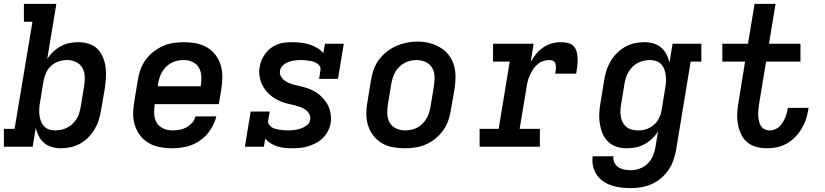

<svg xmlns="http://www.w3.org/2000/svg" viewBox="-27 -755 4247 988"><path d="M286 8Q262 8 239.5 1.5Q217 -5 200 -19.5Q183 -34 172.5 -54.5Q162 -75 157 -97L141 0H-7V-92H48L140 -643H96V-735H263L216 -451Q229 -472 247 -489Q265 -506 286.5 -517.5Q308 -529 331 -533.5Q354 -538 377 -538Q405 -538 431 -529.5Q457 -521 475 -502.5Q493 -484 503 -459.5Q513 -435 516.5 -408.5Q520 -382 518 -354Q516 -326 512 -298L493 -188Q489 -163 481.5 -138.5Q474 -114 460.5 -91Q447 -68 428 -48.5Q409 -29 385.5 -16Q362 -3 336.5 2.5Q311 8 286 8ZM258 -84Q273 -84 289 -87.5Q305 -91 319.5 -98.5Q334 -106 346 -117.5Q358 -129 367 -143Q376 -157 380.5 -172.5Q385 -188 388 -203L406 -313Q410 -337 409 -361.5Q408 -386 397 -405.5Q386 -425 365 -435.5Q344 -446 319 -446Q319 -446 319 -446Q319 -446 319 -446Q297 -446 275.5 -439Q254 -432 237 -417Q220 -402 210.5 -381Q201 -360 197 -339L179 -229Q176 -212 175 -195.5Q174 -179 176 -163Q178 -147 183.5 -132Q189 -117 199.5 -105.5Q210 -94 225.5 -89Q241 -84 258 -84Z M860 8Q836 8 812.5 5Q789 2 767.5 -5.5Q746 -13 727.5 -26Q709 -39 695.5 -56Q682 -73 673 -94Q664 -115 660.5 -138Q657 -161 658.5 -184.5Q660 -208 664 -232L682 -342Q686 -369 695.5 -396Q705 -423 722 -446.5Q739 -470 762.5 -488.5Q786 -507 812 -518.5Q838 -530 866 -534Q894 -538 921 -538Q952 -538 982.5 -532Q1013 -526 1038.5 -511Q1064 -496 1082 -472.5Q1100 -449 1108.5 -420.5Q1117 -392 1117 -360.5Q1117 -329 1112 -298L1099 -219H769V-217Q765 -192 766.5 -167.5Q768 -143 779.5 -123.5Q791 -104 813 -94Q835 -84 860 -84Q877 -84 895.5 -87Q914 -90 931 -99Q948 -108 961 -122.5Q974 -137 979 -156H1086Q1077 -119 1055.5 -86.5Q1034 -54 1001.5 -31.5Q969 -9 932.5 -0.5Q896 8 860 8ZM785 -311H1006V-313Q1010 -337 1009 -361.5Q1008 -386 997 -406Q986 -426 964.5 -436Q943 -446 919 -446Q903 -446 887.5 -443Q872 -440 857 -432.5Q842 -425 829.5 -413Q817 -401 808.5 -387Q800 -373 795 -358Q790 -343 787 -327Z M1476 8Q1457 8 1437 6Q1417 4 1399 -2Q1381 -8 1365 -18Q1349 -28 1338 -42L1331 0H1233L1263 -181H1361L1353 -136Q1351 -125 1356.5 -115.5Q1362 -106 1370.5 -100.5Q1379 -95 1389.5 -92Q1400 -89 1410.5 -87.5Q1421 -86 1432 -85Q1443 -84 1454 -84Q1471 -84 1487.5 -86Q1504 -88 1520.5 -93.5Q1537 -99 1552 -110.5Q1567 -122 1569 -139Q1572 -155 1564.5 -168.5Q1557 -182 1545 -190.5Q1533 -199 1519 -204Q1505 -209 1490 -213Q1475 -217 1460.5 -220Q1446 -223 1431.5 -228Q1417 -233 1403.5 -239.5Q1390 -246 1378 -254.5Q1366 -263 1355.5 -273Q1345 -283 1336.5 -295Q1328 -307 1321.5 -320Q1315 -333 1311.5 -348Q1308 -363 1307 -378.5Q1306 -394 1309 -410Q1312 -429 1319.5 -446.5Q1327 -464 1339 -480Q1351 -496 1367 -508Q1383 -520 1401.5 -527Q1420 -534 1438.5 -536Q1457 -538 1475 -538Q1498 -538 1520.5 -535.5Q1543 -533 1564 -526.5Q1585 -520 1604 -509Q1623 -498 1637 -482L1645 -530H1742L1712 -349H1615L1622 -394Q1624 -405 1618.5 -414.5Q1613 -424 1604.5 -429Q1596 -434 1586 -437.5Q1576 -441 1565 -442.5Q1554 -444 1543.5 -445Q1533 -446 1522 -446Q1506 -446 1490 -444Q1474 -442 1458.5 -436.5Q1443 -431 1430 -419.5Q1417 -408 1414 -392Q1411 -376 1418.5 -362.5Q1426 -349 1437.5 -340.5Q1449 -332 1463 -326.5Q1477 -321 1492 -317.5Q1507 -314 1521.5 -310.5Q1536 -307 1550.5 -302.5Q1565 -298 1578.5 -291.5Q1592 -285 1604 -277Q1616 -269 1626.5 -258.5Q1637 -248 1646 -236.5Q1655 -225 1661.5 -211.5Q1668 -198 1671.5 -184Q1675 -170 1676 -154Q1677 -138 1675 -123Q1671 -101 1661 -81.5Q1651 -62 1635.5 -46Q1620 -30 1600 -19.5Q1580 -9 1559.5 -2.5Q1539 4 1518 6Q1497 8 1476 8Z M2054 8Q2023 8 1992.5 2Q1962 -4 1937 -19Q1912 -34 1894 -57.5Q1876 -81 1867 -109.5Q1858 -138 1858 -169.5Q1858 -201 1864 -232L1882 -342Q1886 -369 1895.5 -396Q1905 -423 1922 -446.5Q1939 -470 1962.5 -488.5Q1986 -507 2012.5 -518.5Q2039 -530 2066 -535.5Q2093 -541 2121 -541Q2153 -541 2182.5 -533.5Q2212 -526 2237.5 -511Q2263 -496 2281.5 -472.5Q2300 -449 2308.5 -420.5Q2317 -392 2317 -360.5Q2317 -329 2312 -298L2293 -188Q2289 -161 2279.5 -134Q2270 -107 2253 -83.5Q2236 -60 2213 -41.5Q2190 -23 2163.5 -11.5Q2137 0 2109 4Q2081 8 2054 8ZM2056 -84Q2072 -84 2088 -87Q2104 -90 2118.5 -97.5Q2133 -105 2145.5 -117Q2158 -129 2166.5 -143Q2175 -157 2180 -172Q2185 -187 2188 -203L2206 -313Q2210 -338 2209 -362.5Q2208 -387 2196.5 -406.5Q2185 -426 2163 -436Q2141 -446 2117 -446Q2101 -446 2085.5 -442.5Q2070 -439 2055.5 -431.5Q2041 -424 2029 -412.5Q2017 -401 2008.5 -387Q2000 -373 1995 -357.5Q1990 -342 1987 -327L1969 -217Q1965 -193 1966 -168.5Q1967 -144 1978 -124.5Q1989 -105 2010.5 -94.5Q2032 -84 2056 -84Q2056 -84 2056 -84Q2056 -84 2056 -84Z M2441 0V-92H2539L2596 -438H2510V-530H2719L2704 -437Q2716 -458 2732 -477.5Q2748 -497 2768.5 -511Q2789 -525 2812 -531.5Q2835 -538 2859 -538Q2877 -538 2895 -534Q2913 -530 2925 -517Q2937 -504 2941 -486.5Q2945 -469 2945.5 -450.5Q2946 -432 2943.5 -413.5Q2941 -395 2938 -376H2830Q2831 -384 2832.5 -392Q2834 -400 2834 -407.5Q2834 -415 2832.5 -422.5Q2831 -430 2826.5 -436Q2822 -442 2814.5 -444Q2807 -446 2799 -446Q2783 -446 2766.5 -440Q2750 -434 2737 -422.5Q2724 -411 2715 -396.5Q2706 -382 2699 -366.5Q2692 -351 2688 -335Q2684 -319 2682 -303L2647 -92H2751V0Z M3219 213Q3193 213 3168 210Q3143 207 3119.5 199Q3096 191 3076.5 177.5Q3057 164 3043.5 144Q3030 124 3024.5 99Q3019 74 3023 49H3130Q3127 66 3134.5 81.5Q3142 97 3155 105.5Q3168 114 3185 117.5Q3202 121 3219 121Q3242 121 3265 112.5Q3288 104 3305.5 87Q3323 70 3332.5 47.5Q3342 25 3346 2L3359 -79Q3346 -58 3328 -41Q3310 -24 3288.5 -12.5Q3267 -1 3244 3.5Q3221 8 3198 8Q3170 8 3144.5 -0.5Q3119 -9 3100.5 -27.5Q3082 -46 3072.5 -70.5Q3063 -95 3059 -121.5Q3055 -148 3057 -176Q3059 -204 3064 -232L3082 -342Q3086 -367 3093.5 -391.5Q3101 -416 3114.5 -439Q3128 -462 3147.5 -481.5Q3167 -501 3190 -514Q3213 -527 3238.5 -532.5Q3264 -538 3289 -538Q3313 -538 3335.5 -531.5Q3358 -525 3375 -510.5Q3392 -496 3402.5 -475.5Q3413 -455 3418 -433L3434 -530H3582V-438H3527L3452 17Q3447 44 3438 70Q3429 96 3413 119.5Q3397 143 3374.5 162Q3352 181 3326 192.5Q3300 204 3273 208.5Q3246 213 3219 213ZM3256 -84Q3271 -84 3285 -86.5Q3299 -89 3312.5 -96Q3326 -103 3338 -113Q3350 -123 3358 -136Q3366 -149 3371 -163Q3376 -177 3378 -191L3396 -301Q3399 -318 3400 -334.5Q3401 -351 3399 -367Q3397 -383 3391.5 -398Q3386 -413 3375.5 -424.5Q3365 -436 3349.5 -441Q3334 -446 3317 -446Q3302 -446 3286 -442.5Q3270 -439 3255.5 -431.5Q3241 -424 3229 -412.5Q3217 -401 3208.5 -387Q3200 -373 3195 -357.5Q3190 -342 3187 -327L3169 -217Q3166 -201 3165.5 -184.5Q3165 -168 3168 -153Q3171 -138 3178 -124.5Q3185 -111 3197 -101.5Q3209 -92 3224.5 -88Q3240 -84 3256 -84Q3256 -84 3256 -84Q3256 -84 3256 -84Z M3918 8Q3889 8 3862 0Q3835 -8 3815.5 -25.5Q3796 -43 3785 -68Q3774 -93 3769.5 -121Q3765 -149 3767 -177.5Q3769 -206 3774 -234L3807 -438H3690V-530H3822L3856 -735H3964L3930 -530H4092V-438H3915L3879 -219Q3877 -205 3875.5 -190.5Q3874 -176 3874.5 -162Q3875 -148 3878 -134Q3881 -120 3887.5 -108.5Q3894 -97 3906.5 -90.5Q3919 -84 3933 -84Q3946 -84 3958.5 -88.5Q3971 -93 3981 -101.5Q3991 -110 3998.5 -121.5Q4006 -133 4011.5 -145Q4017 -157 4020.5 -169Q4024 -181 4026 -194Q4026 -195 4026.5 -196.5Q4027 -198 4027 -200H4134Q4133 -197 4133 -194.5Q4133 -192 4132 -190Q4128 -164 4119.5 -139Q4111 -114 4096.5 -90.5Q4082 -67 4062.5 -47.5Q4043 -28 4019 -15Q3995 -2 3969 3Q3943 8 3918 8Z"/></svg>

Font: Iosevka Slab SmBdExObl
Style: Regular
Weight: 600
Width: 7
Italic angle: -9°
Monospace: yes
Designer: Belleve Invis
Foundry: Belleve Invis
Version: Version 11.1.0; ttfautohint (v1.8.3)